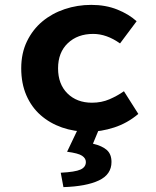

<svg xmlns="http://www.w3.org/2000/svg" viewBox="-20 -528 640 787"><path d="M343 12Q284 12 234 -5.5Q184 -23 146.5 -56Q109 -89 88 -137.5Q67 -186 67 -248Q67 -310 90.5 -358.5Q114 -407 153.5 -440Q193 -473 245 -490.5Q297 -508 354 -508Q413 -508 460.5 -489Q508 -470 540 -441L472 -350Q417 -389 362 -389Q298 -389 258 -351Q218 -313 218 -248Q218 -183 256.5 -145Q295 -107 357 -107Q396 -107 428.5 -121Q461 -135 488 -154L547 -61Q502 -23 448 -5.5Q394 12 343 12ZM240 239 229 180Q288 177 310 167Q332 157 332 136Q332 121 316.5 110.5Q301 100 255 94L305 -11H391L361 61Q399 70 418 87Q437 104 437 136Q437 187 385.5 211.5Q334 236 240 239Z"/></svg>

Font: Source Code Pro
Style: Bold
Weight: 700
Monospace: yes
Designer: Paul D. Hunt, Teo Tuominen
Foundry: Adobe Systems Incorporated
Version: Version 2.030;PS 1.000;hotconv 16.6.51;makeotf.lib2.5.65220